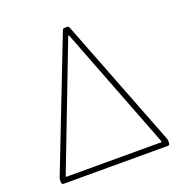

<svg xmlns="http://www.w3.org/2000/svg" viewBox="-127 -810 869 919"><g transform="rotate(-20 307.5 -350.0)"><path d="M42 0H573C579 0 583 -4 583 -10V-21C583 -25 583 -28 581 -33L325 -692C323 -698 319 -700 314 -700H301C296 -700 292 -698 290 -692L34 -34C32 -29 32 -26 32 -22V-10C32 -4 36 0 42 0ZM64 -32 304 -656C305 -660 309 -660 310 -656L551 -32C552 -30 551 -27 548 -27H67C64 -27 63 -30 64 -32Z"/></g></svg>

Font: Barlow Thin
Style: Regular
Weight: 250
Designer: Jeremy Tribby
Foundry: Tribby Type
Version: Version 1.422;hotconv 1.0.109;makeotfexe 2.5.65596